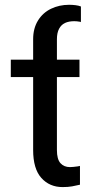

<svg xmlns="http://www.w3.org/2000/svg" viewBox="-20 -759 375 789"><path d="M116.2 -527.3V-597.7Q116.2 -642.6 136.2 -674.8Q156.2 -707 189.9 -723.1Q223.6 -739.3 263.7 -739.3Q276.4 -739.3 289.6 -737.8Q302.7 -736.3 312.5 -732.4V-668Q311.5 -668.9 310.1 -669.4Q308.6 -669.9 306.6 -669.9Q301.8 -670.9 295.9 -671.4Q290 -671.9 285.2 -671.9Q262.7 -671.9 247.1 -664.6Q231.4 -657.2 222.7 -640.6Q213.9 -624 213.9 -597.7V-527.3ZM306.6 -442.4H24.4V-513.7H306.6ZM213.9 -543V-142.6Q213.9 -104.5 228.5 -88.4Q243.2 -72.3 267.6 -72.3Q273.4 -72.3 282.2 -73.2Q291 -74.2 298.8 -75.2Q306.6 -77.1 308.6 -77.1V0Q293 3.9 276.4 6.8Q259.8 9.8 237.3 9.8Q183.6 9.8 149.9 -27.8Q116.2 -65.4 116.2 -142.6V-543Z"/></svg>

Font: Pretendard Std Variable
Style: Regular
Weight: 400
Designer: Base glyphs from Inter by Rasmus Andersson; Hangeul glyphs from Noto Sans CJK(Source Han Sans) by Jang Soo-young and Kan
Foundry: Kil Hyung-jin
Version: Version 1.309;Glyphs 3.2 (3225)